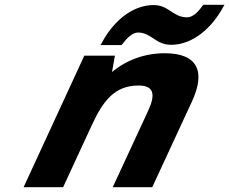

<svg xmlns="http://www.w3.org/2000/svg" viewBox="-20 -777 952 797"><path d="M445 -478 457 -546H330L78 0H242L360 -255C408 -360 457 -422 555 -422C621 -422 626 -383 594 -315L448 0H612L776 -354C836 -482 799 -556 664 -556C581 -556 505 -528 445 -478ZM912 -757H824L819 -751C801 -725 779 -705 756 -705C728 -705 708 -718 691 -729C674 -740 653 -756 618 -756C526 -756 448 -685 402 -598L397 -590H484L490 -596C508 -621 531 -642 553 -642C580 -642 599 -629 616 -618C632 -607 655 -591 690 -591C782 -591 861 -663 907 -749Z"/></svg>

Font: Passageway
Style: BdSuIt
Weight: 700
Foundry: Ascender Corporation
Version: Version 1.11